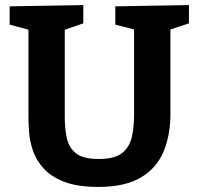

<svg xmlns="http://www.w3.org/2000/svg" viewBox="-20 -724 782 756"><path d="M434 -699 724 -704V-632L651 -608V-275Q651 -191 623.5 -126Q596 -61 533.5 -24.5Q471 12 367 12Q284 12 232 -8.5Q180 -29 151 -61.5Q122 -94 109.5 -131.5Q97 -169 94.5 -203.5Q92 -238 92 -262V-607L18 -627V-699L308 -704V-632L235 -607V-262Q235 -218 243 -180.5Q251 -143 279 -120.5Q307 -98 369 -98Q432 -98 461.5 -122Q491 -146 499.5 -186.5Q508 -227 508 -275V-608L434 -627Z"/></svg>

Font: Bitter
Style: Bold
Weight: 700
Designer: Sol Matas, and Bitter project Authors
Foundry: Sol Matas
Version: Version 2.001